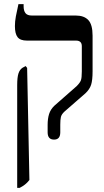

<svg xmlns="http://www.w3.org/2000/svg" viewBox="-20 -667 503 927"><path d="M241 7Q210 7 210 -28V-64Q210 -94 217 -116.5Q224 -139 243 -157L350 -251Q366 -267 370.5 -279Q375 -291 375 -322V-444Q375 -471 347 -471H110Q78 -471 65 -487.5Q52 -504 52 -541Q52 -563 56.5 -587.5Q61 -612 69 -647H94V-637Q94 -615 103 -603.5Q112 -592 134 -592H346Q386 -592 406.5 -570Q427 -548 427 -495V-323Q427 -280 420 -258Q413 -236 393 -217L291 -128Q277 -115 274 -102Q271 -89 271 -65V-28Q271 7 241 7ZM63 240V-256Q63 -293 69 -312Q75 -331 89 -340L104 -348L111 -339L122 202Q112 215 100.5 224Q89 233 75 240Z"/></svg>

Font: Noto Serif Hebrew Condensed SemiBold
Style: Regular
Weight: 600
Width: 3
Designer: Monotype Design Team
Foundry: Monotype Imaging Inc.
Version: Version 2.004; ttfautohint (v1.8.4.7-5d5b)